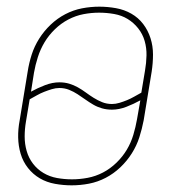

<svg xmlns="http://www.w3.org/2000/svg" viewBox="-20 -548 540 576"><path d="M195 8Q170 8 145 3.5Q120 -1 99.5 -13Q79 -25 64 -44Q49 -63 42 -86.5Q35 -110 34.5 -135.5Q34 -161 39 -187L63 -333Q67 -359 75 -384Q83 -409 97.5 -432Q112 -455 132 -474Q152 -493 176 -505.5Q200 -518 226 -523Q252 -528 278 -528Q303 -528 328 -523.5Q353 -519 374 -507Q395 -495 409.5 -476Q424 -457 431.5 -433.5Q439 -410 439 -384.5Q439 -359 435 -333L411 -187Q406 -161 398 -136Q390 -111 375.5 -88Q361 -65 341 -46Q321 -27 297 -14.5Q273 -2 247 3Q221 8 195 8ZM316 -236Q327 -236 338.5 -239.5Q350 -243 361 -247.5Q372 -252 382.5 -258Q393 -264 404 -270L415 -336Q419 -359 419.5 -381.5Q420 -404 414 -425Q408 -446 394.5 -463Q381 -480 363 -491Q345 -502 322.5 -506Q300 -510 277 -510Q254 -510 230.5 -505.5Q207 -501 185 -489.5Q163 -478 144.5 -460Q126 -442 113.5 -421Q101 -400 93.5 -376.5Q86 -353 82 -330L73 -273Q93 -284 115 -292.5Q137 -301 158 -301Q174 -301 187.5 -297Q201 -293 213.5 -286Q226 -279 237.5 -270.5Q249 -262 261 -254.5Q273 -247 286.5 -241.5Q300 -236 316 -236ZM196 -10Q219 -10 243 -14.5Q267 -19 289 -30.5Q311 -42 329.5 -60Q348 -78 360.5 -99Q373 -120 380 -143.5Q387 -167 391 -190L401 -247Q381 -236 359 -227.5Q337 -219 316 -219Q300 -219 286 -223Q272 -227 260 -234Q248 -241 236 -249.5Q224 -258 212.5 -265.5Q201 -273 187.5 -278.5Q174 -284 158 -284Q147 -284 135.5 -280.5Q124 -277 112.5 -272.5Q101 -268 90.5 -262Q80 -256 69 -250L58 -184Q54 -161 54 -138.5Q54 -116 60 -95Q66 -74 79 -57Q92 -40 110.5 -29Q129 -18 151 -14Q173 -10 196 -10Z"/></svg>

Font: Iosevka Term Curly Thin
Style: Italic
Weight: 100
Italic angle: -9°
Designer: Belleve Invis
Foundry: Belleve Invis
Version: Version 32.3.0